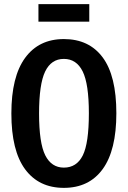

<svg xmlns="http://www.w3.org/2000/svg" viewBox="-20 -894 618 929"><path d="M543 -346Q543 -167 477 -76Q411 15 289 15Q168 15 101.5 -75Q35 -165 35 -345Q35 -523 101.5 -614Q168 -705 289 -705Q411 -705 477 -616Q543 -527 543 -346ZM169 -345Q169 -202 199 -142.5Q229 -83 289 -83Q351 -83 380.5 -142Q410 -201 410 -346Q410 -488 380 -548.5Q350 -609 289 -609Q228 -609 198.5 -548Q169 -487 169 -345ZM166 -789V-874H412V-789Z"/></svg>

Font: Fira Sans Compressed Medium
Style: Regular
Weight: 500
Width: 1
Designer: bBox Type GmbH & Carrois Corporate GbR & Edenspiekermann AG
Foundry: bBox Type GmbH & Carrois Corporate GbR & Edenspiekermann AG
Version: Version 4.301